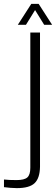

<svg xmlns="http://www.w3.org/2000/svg" viewBox="-96 -768 288 991"><path d="M-9 203Q-21.5 203 -41.8 201.5Q-62 200 -75.5 198V158.5Q-63 160 -46.8 160.8Q-30.5 161.5 -11 161.5Q29.5 161.5 45 147.8Q60.5 134 60.5 98V-600H110.5V93Q109.5 151.5 82.8 177.2Q56 203 -9 203ZM-4 -640 65.5 -748H103.5L173 -640H132L85 -716L38 -640Z"/></svg>

Font: Big Shoulders Text Thin ExtraLight
Style: Regular
Weight: 250
Version: Version 2.002